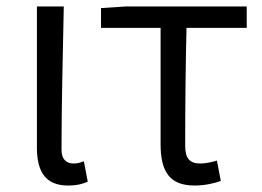

<svg xmlns="http://www.w3.org/2000/svg" viewBox="-20 -560 810 593"><path d="M190 13C218 13 236 8 251 1L239 -62C227 -57 217 -55 207 -55C185 -55 170 -68 170 -97C170 -234 174 -391 177 -540H94V-104C94 -28 122 13 190 13Z M581 13C613 13 642 6 662 -1L650 -64C633 -59 615 -55 598 -55C567 -55 552 -70 552 -109C552 -224 553 -348 556 -474H742V-540H368L292 -535V-474H476V-115C476 -31 503 13 581 13Z"/></svg>

Font: Noto Sans HK DemiLight
Style: Regular
Weight: 350
Designer: Ryoko NISHIZUKA 西塚涼子 (kana, bopomofo & ideographs); Paul D. Hunt (Latin, Greek & Cyrillic); Sandoll Communications 산돌커뮤니
Foundry: Adobe
Version: Version 2.004;hotconv 1.0.118;makeotfexe 2.5.65603